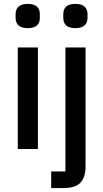

<svg xmlns="http://www.w3.org/2000/svg" viewBox="-20 -763 529 983"><path d="M122 -619Q60 -619 60 -672V-690Q60 -743 122 -743Q184 -743 184 -690V-672Q184 -619 122 -619ZM71 -520H174V0H71ZM315 -520H418V87Q418 145 391.5 172.5Q365 200 304 200H242V115H315ZM366 -619Q304 -619 304 -672V-690Q304 -743 366 -743Q428 -743 428 -690V-672Q428 -619 366 -619Z"/></svg>

Font: IBM Plex Sans Condensed Medium
Style: Regular
Weight: 500
Width: 3
Designer: Mike Abbink, Paul van der Laan, Pieter van Rosmalen
Foundry: Bold Monday
Version: Version 1.3